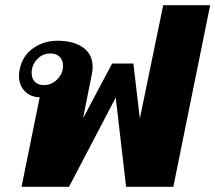

<svg xmlns="http://www.w3.org/2000/svg" viewBox="-20 -720 830 740"><path d="M133 -345Q97 -346 75 -369Q53 -392 53 -429Q53 -441 56 -453Q66 -504 107 -533.5Q148 -563 202 -563Q263 -563 300 -537Q337 -511 337 -462Q337 -449 334 -434L300 -264L412 -475H494L519 -263L609 -700H790L648 0H466L426 -344L246 0H63ZM223 -467Q223 -488 210 -501Q197 -514 174 -514Q144 -514 123 -491.5Q102 -469 102 -439Q102 -418 114 -405Q126 -392 149 -392Q179 -392 201 -414.5Q223 -437 223 -467Z"/></svg>

Font: Taviraj ExtraBold
Style: Italic
Weight: 800
Italic angle: -12°
Designer: Katatrad Team
Foundry: CadsonDemak
Version: Version 1.001